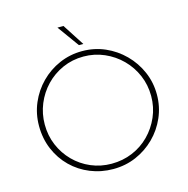

<svg xmlns="http://www.w3.org/2000/svg" viewBox="-125 -1007 1115 1136"><g transform="rotate(-15 432.0 -439.0)"><path d="M71 -352Q71 -426 99 -491.5Q127 -557 176.5 -607Q226 -657 291.5 -685.5Q357 -714 431 -714Q506 -714 571 -685.5Q636 -657 686 -607Q736 -557 764.5 -491.5Q793 -426 793 -352Q793 -278 764.5 -212.5Q736 -147 686 -97.5Q636 -48 571 -20Q506 8 431 8Q357 8 291.5 -18.5Q226 -45 176.5 -93.5Q127 -142 99 -208Q71 -274 71 -352ZM106 -351Q106 -283 131 -224Q156 -165 200.5 -120Q245 -75 304 -50Q363 -25 429 -25Q498 -25 557.5 -50Q617 -75 661.5 -120Q706 -165 732 -224.5Q758 -284 758 -352Q758 -420 732.5 -479.5Q707 -539 662 -584Q617 -629 557.5 -655Q498 -681 431 -681Q362 -681 302.5 -654.5Q243 -628 199 -582Q155 -536 130.5 -476.5Q106 -417 106 -351ZM327 -886H364L450 -753H423Z"/></g></svg>

Font: Josefin Sans Thin ExtraLight
Style: Regular
Weight: 250
Version: Version 2.001